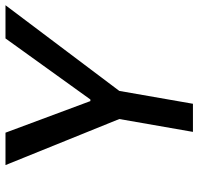

<svg xmlns="http://www.w3.org/2000/svg" viewBox="-32 -708 740 717"><g transform="rotate(-90 338.5 -350.0)"><path d="M204 0H309L357 -275L677 -700H553L325 -383H319L201 -700H80L252 -275Z"/></g></svg>

Font: Fixel Display 20240404 Medium
Style: Italic
Weight: 500
Italic angle: -10°
Designer: AlfaBravo + MacPaw
Foundry: Kyrylo Tkachov, Marchela Mozhyna, Serhii Makarenko, Maria Weinstein, Zakhar Kryvoshyya
Version: Version 1.211;Glyphs 3.2 (3225)